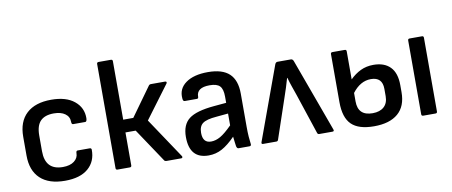

<svg xmlns="http://www.w3.org/2000/svg" viewBox="-63 -935 2827 1200"><g transform="rotate(-10 1350.5 -335.5)"><path d="M268 12Q165 12 111 -39Q57 -90 57 -185V-304Q57 -400 112 -451Q167 -502 269 -502Q363 -502 415 -459.5Q467 -417 466 -350Q465 -328 455 -328H378Q368 -328 368 -344Q368 -377 341.5 -396Q315 -415 270 -415Q213 -415 185 -386Q157 -357 157 -295V-195Q157 -75 269 -75Q315 -75 341 -95Q367 -115 367 -145Q367 -161 377 -161H454Q464 -161 465 -151Q466 -76 415 -32Q364 12 268 12Z M1013 -13Q1016 -8 1014 -4Q1012 0 1006 0H912Q903 0 899 -6L756 -220H691V-11Q691 0 680 0H602Q591 0 591 -11V-672Q591 -683 602 -683H680Q691 -683 691 -672V-301H755L886 -483Q891 -490 900 -490H990Q997 -490 998.5 -486Q1000 -482 997 -477L842 -269Z M1179 12Q1058 12 1058 -126Q1058 -204 1104.5 -240Q1151 -276 1265 -286L1343 -293V-333Q1343 -380 1324.5 -399.5Q1306 -419 1260 -419Q1176 -419 1177 -360Q1177 -349 1167 -349H1090Q1079 -349 1078 -367Q1072 -429 1122.5 -465.5Q1173 -502 1263 -502Q1355 -502 1399 -460.5Q1443 -419 1443 -334V-123Q1443 -88 1445 -61Q1447 -34 1450 -12Q1451 0 1439 0H1370Q1361 0 1357 -14Q1356 -21 1353.5 -39.5Q1351 -58 1349 -77Q1304 -31 1264.5 -9.5Q1225 12 1179 12ZM1156 -135Q1156 -71 1209 -71Q1238 -71 1268 -88Q1298 -105 1343 -150V-225L1268 -218Q1205 -213 1180.5 -195Q1156 -177 1156 -135Z M1526 0Q1513 0 1518 -13L1687 -476Q1692 -490 1704 -490H1788Q1800 -490 1805 -476L1974 -13Q1979 0 1966 0H1882Q1873 0 1870 -9L1785 -265Q1775 -294 1765 -322.5Q1755 -351 1747 -380H1745Q1737 -350 1727.5 -321.5Q1718 -293 1708 -263L1622 -9Q1619 0 1610 0Z M2229 12Q2131 12 2086 -32Q2041 -76 2041 -174V-479Q2041 -490 2052 -490H2130Q2141 -490 2141 -479V-301Q2172 -332 2208.5 -349.5Q2245 -367 2290 -367Q2359 -367 2396.5 -328.5Q2434 -290 2434 -213V-168Q2434 -79 2381 -33.5Q2328 12 2229 12ZM2141 -161Q2141 -70 2234 -70Q2280 -70 2306 -93.5Q2332 -117 2332 -161V-207Q2332 -282 2259 -282Q2225 -282 2195.5 -265Q2166 -248 2141 -215ZM2542 0Q2531 0 2531 -11V-479Q2531 -490 2542 -490H2620Q2631 -490 2631 -479V-11Q2631 0 2620 0Z"/></g></svg>

Font: Sofia Sans SemiBold
Style: Regular
Weight: 600
Designer: Botio Nikoltchev, Ani Petrova
Foundry: lettersoup
Version: Version 4.101; ttfautohint (v1.8.4.7-5d5b)